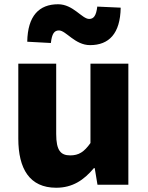

<svg xmlns="http://www.w3.org/2000/svg" viewBox="-20 -868 694 902"><path d="M244 14C321 14 374 -22 421 -78H425L438 0H583V-569H405V-196C375 -154 350 -138 310 -138C265 -138 244 -161 244 -239V-569H66V-217C66 -75 119 14 244 14ZM403 -656C492 -656 545 -710 547 -832L437 -837C432 -794 420 -779 399 -779C365 -779 324 -848 253 -848C164 -848 110 -794 108 -672L219 -666C224 -710 235 -725 257 -725C290 -725 332 -656 403 -656Z"/></svg>

Font: Noto Sans KR Black
Style: Regular
Weight: 900
Designer: Ryoko NISHIZUKA 西塚涼子 (kana, bopomofo & ideographs); Paul D. Hunt (Latin, Greek & Cyrillic); Sandoll Communications 산돌커뮤니
Foundry: Adobe
Version: Version 2.004;hotconv 1.0.118;makeotfexe 2.5.65603